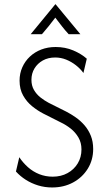

<svg xmlns="http://www.w3.org/2000/svg" viewBox="-20 -848 491 877"><path d="M218.1 8.3Q184.7 8.3 154.2 -1Q123.6 -10.4 97.9 -26.7Q72.2 -43.1 52.8 -64.6L68.1 -129.9Q84.7 -104.9 107.6 -84.4Q130.6 -63.9 159.4 -52.4Q188.2 -41 220.8 -41Q259 -41 288.5 -57.3Q318.1 -73.6 335.1 -101.7Q352.1 -129.9 352.1 -165.3Q352.1 -196.5 338.2 -220.1Q324.3 -243.8 302.8 -260.8Q281.2 -277.8 257.6 -288.9L177.8 -329.2Q152.1 -342.4 127.1 -362.5Q102.1 -382.6 85.8 -411.5Q69.4 -440.3 69.4 -479.9Q69.4 -512.5 81.9 -540.6Q94.4 -568.8 116.7 -589.6Q138.9 -610.4 168.8 -621.9Q198.6 -633.3 234 -633.3Q277.8 -633.3 314.6 -617.7Q351.4 -602.1 376.4 -579.9L361.1 -514.6Q347.2 -534 326.7 -550Q306.2 -566 282.3 -575.7Q258.3 -585.4 231.9 -585.4Q200 -585.4 175.7 -571.9Q151.4 -558.3 137.5 -535.4Q123.6 -512.5 123.6 -483.3Q123.6 -456.9 135.1 -437.2Q146.5 -417.4 164.6 -403.1Q182.6 -388.9 202.1 -378.5L282.6 -338.2Q304.2 -327.1 326 -311.8Q347.9 -296.5 366 -275.7Q384 -254.9 394.8 -228.1Q405.6 -201.4 405.6 -167.4Q405.6 -117.4 380.9 -77.4Q356.2 -37.5 313.9 -14.6Q271.5 8.3 218.1 8.3ZM120.1 -691.7 232.6 -828.5H234L347.2 -691.7H293.7Q277.1 -709.7 262.8 -728.1Q248.6 -746.5 232.6 -767.4Q216.7 -746.5 202.1 -728.1Q187.5 -709.7 171.5 -691.7Z"/></svg>

Font: Afacad Flux Light
Style: Regular
Weight: 300
Designer: Kristian Moeller
Foundry: Dicotype
Version: Version 1.100